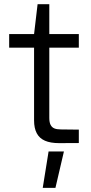

<svg xmlns="http://www.w3.org/2000/svg" viewBox="-20 -685 441 930"><path d="M145 -102.1V-520L162.1 -664.6H218.8V-114.3Q218.8 -92.3 225.1 -80.1Q231.4 -67.9 243.4 -63Q255.4 -58.1 274.4 -58.1L361.8 -57.1V7.8L266.6 8.3Q224.6 8.3 197.8 -3.4Q170.9 -15.1 158 -39.6Q145 -64 145 -102.1ZM24.4 -520H361.8V-454.1H24.4ZM289.6 48.8 248.5 225.1H187L215.3 48.8Z"/></svg>

Font: Wand UI Pro
Style: Regular
Weight: 400
Designer: Andreas Faust
Version: Version 1.003;FEAKit 1.0